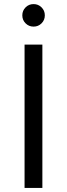

<svg xmlns="http://www.w3.org/2000/svg" viewBox="-20 -918 327 938"><path d="M183 -804Q167 -788 144 -788Q121 -788 105 -804Q89 -820 89 -843Q89 -866 105 -882Q121 -898 144 -898Q167 -898 183 -882Q199 -866 199 -843Q199 -820 183 -804ZM100 0V-700H187V0Z"/></svg>

Font: Overpass
Style: Regular
Weight: 400
Designer: Delve Withrington, Thomas Jockin
Foundry: Delve Fonts
Version: Version 3.000;DELV;Overpass